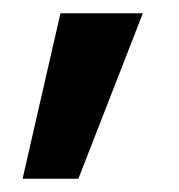

<svg xmlns="http://www.w3.org/2000/svg" viewBox="-20 -153 270 289"><path d="M14 116 71 -133H195L98 116Z"/></svg>

Font: Rethink Sans
Style: Bold
Weight: 700
Designer: The Rethink Sans project authors (Hans Thiessen). DM Sans designed by Colophon Foundry.
Foundry: Rethink Communications LLC
Version: Version 1.001